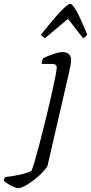

<svg xmlns="http://www.w3.org/2000/svg" viewBox="-155 -768 469 988"><path d="M-62 200Q-70 200 -85 193.5Q-100 187 -114.5 178Q-129 169 -135 163Q-134 149 -128 143Q-90 139 -55.5 131.5Q-21 124 6 112Q11 104 21.5 69Q32 34 44.5 -13.5Q57 -61 69 -109.5Q81 -158 90 -195Q96 -220 104 -254.5Q112 -289 119.5 -323.5Q127 -358 132 -384.5Q137 -411 137 -421Q137 -439 113 -439H60Q60 -446 62 -455Q64 -464 67 -469Q91 -480 120 -490Q149 -500 168 -500Q187 -500 199 -490Q211 -480 211 -458Q211 -450 208.5 -435Q206 -420 199 -389L89 87Q84 97 66.5 116Q49 135 25 154Q1 173 -22.5 186.5Q-46 200 -62 200ZM77 -572Q69 -576 63 -581Q57 -586 56 -590Q122 -673 158 -710.5Q194 -748 206 -748Q218 -748 239 -710.5Q260 -673 294 -590Q291 -586 286 -580.5Q281 -575 272 -572L195 -671Z"/></svg>

Font: Texturina 72pt 72pt Light
Style: Italic
Weight: 300
Italic angle: -11°
Designer: Guillermo Torres Carreño
Foundry: Omnibus-Type
Version: Version 1.002; ttfautohint (v1.8.3)